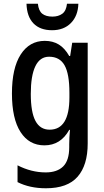

<svg xmlns="http://www.w3.org/2000/svg" viewBox="-20 -769 557 1029"><path d="M220 -550Q263 -550 295 -530.5Q327 -511 351 -469H356L367 -540H450V0Q450 116 396 178Q342 240 226 240Q139 240 74 207V117Q148 155 225 155Q286 155 318.5 123Q351 91 351 20V5Q351 -11 352 -32.5Q353 -54 355 -73H351Q305 10 218 10Q136 10 90 -61.5Q44 -133 44 -268Q44 -404 91 -477Q138 -550 220 -550ZM243 -465Q194 -465 169.5 -414Q145 -363 145 -266Q145 -168 170 -121Q195 -74 246 -74Q352 -74 352 -247V-272Q352 -373 326 -419Q300 -465 243 -465ZM400 -749Q398 -684 360 -645.5Q322 -607 259 -607Q195 -607 159.5 -643.5Q124 -680 122 -749H183Q187 -711 206.5 -695.5Q226 -680 261 -680Q293 -680 314 -695.5Q335 -711 339 -749Z"/></svg>

Font: Noto Sans Georgian Condensed Medium
Style: Regular
Weight: 500
Width: 3
Designer: Monotype Design Team, Akaki Razmadze
Foundry: Google LLC
Version: Version 2.005; ttfautohint (v1.8.4.7-5d5b)